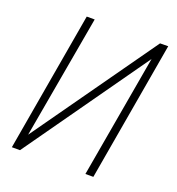

<svg xmlns="http://www.w3.org/2000/svg" viewBox="-130 -816 846 920"><g transform="rotate(20 293.5 -355.5)"><path d="M529.8 -710.4 85.4 -83 196.3 -710.9H155.8L32.7 0H74.2L517.1 -626L407.7 0H448.2L571.3 -710.9Z"/></g></svg>

Font: Roboto Mono ExtraLight
Style: Italic
Weight: 250
Italic angle: -10°
Monospace: yes
Designer: Google
Version: Version 3.000